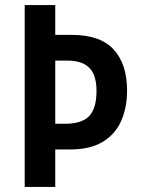

<svg xmlns="http://www.w3.org/2000/svg" viewBox="-20 -734 552 754"><path d="M479 -379Q479 -312 456 -259.5Q433 -207 383.5 -177Q334 -147 254 -147H197V0H77V-714H197V-597H262Q374 -597 426.5 -539.5Q479 -482 479 -379ZM236 -248Q302 -248 330.5 -278.5Q359 -309 359 -377Q359 -439 331 -467.5Q303 -496 244 -496H197V-248Z"/></svg>

Font: Noto Sans Gujarati Condensed SemiBold
Style: Regular
Weight: 600
Width: 3
Designer: Jelle Bosma - Monotype Design Team, Universal Thirst
Foundry: Monotype Imaging Inc.
Version: Version 2.106; ttfautohint (v1.8.4.7-5d5b)